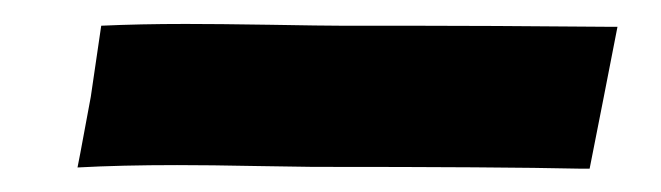

<svg xmlns="http://www.w3.org/2000/svg" viewBox="-20 -341 558 162"><path d="M65.4 -319.3Q98.1 -320.8 136.7 -320.8Q163.1 -320.8 208 -320.1Q252.9 -319.3 267.6 -319.3H325.7Q387.7 -319.3 492.2 -318.4H501Q497.1 -298.3 489.3 -258.5Q481.4 -218.8 477.5 -198.7H468.8Q403.3 -200.2 243.7 -200.2Q236.8 -200.2 197 -200.9Q157.2 -201.7 129.4 -201.7Q82 -201.7 45.4 -199.7Q47.4 -209.5 51 -229.2Q54.7 -249 56.6 -259.3Z"/></svg>

Font: Fantasque Sans Mono
Style: Bold Italic
Weight: 700
Italic angle: -11°
Monospace: yes
Designer: Jany Belluz
Version: Version 1.7.1